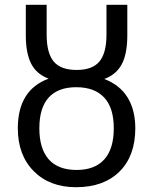

<svg xmlns="http://www.w3.org/2000/svg" viewBox="-20 -780 645 810"><path d="M303.2 -484.9Q370.1 -484.9 399.7 -520.8Q429.2 -556.6 429.2 -633.8V-759.8H517.1V-630.9Q517.1 -553.7 494.1 -509.8Q471.2 -465.8 419.9 -446.8Q485.4 -421.9 518.1 -368.9Q550.8 -315.9 550.8 -238.8Q550.8 -122.1 484.1 -56.2Q417.5 9.8 300.8 9.8Q189.5 9.8 122.3 -57.9Q55.2 -125.5 55.2 -238.8Q55.2 -400.4 185.1 -448.2Q133.8 -467.3 111.3 -511.7Q88.9 -556.2 88.9 -630.9V-759.8H176.8V-633.8Q176.8 -556.6 206.3 -520.8Q235.8 -484.9 303.2 -484.9ZM146 -238.8Q146 -152.8 185.5 -107.9Q225.1 -63 303.2 -63Q379.9 -63 419.9 -107.4Q460 -151.9 460 -238.8Q460 -325.7 419.2 -368.9Q378.4 -412.1 301.8 -412.1Q225.1 -412.1 185.5 -368.7Q146 -325.2 146 -238.8Z"/></svg>

Font: Noto Sans Southeast Asian
Style: Regular
Weight: 400
Designer: Monotype Design Team
Foundry: Monotype Imaging Inc.
Version: Version 1.06 uh; ttfautohint (v1.4.1)